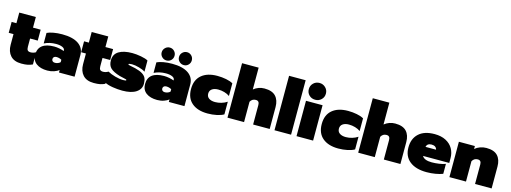

<svg xmlns="http://www.w3.org/2000/svg" viewBox="-15 -1627 6693 2517"><g transform="rotate(15 3331.5 -368.5)"><path d="M60 -187V-332H-5V-480H60V-624H285V-480H389V-332H285V-220Q285 -187 297 -173Q309 -159 338 -159Q375 -159 409 -180V-14Q378 1 344 8Q310 15 258 15Q160 15 110 -40Q60 -95 60 -187Z M404 -148Q404 -229 458.5 -271Q513 -313 620 -313Q652 -313 690 -305.5Q728 -298 753 -288V-296Q753 -322 720 -337Q687 -352 633 -352Q546 -352 474 -316V-459Q507 -475 561 -485Q615 -495 680 -495Q824 -495 901 -442Q978 -389 978 -292V0H766V-35Q743 -14 700.5 0.5Q658 15 610 15Q516 15 460 -26.5Q404 -68 404 -148ZM753 -137V-169Q720 -188 682 -188Q661 -188 649 -177Q637 -166 637 -148Q637 -131 648.5 -120Q660 -109 682 -109Q703 -109 722.5 -117Q742 -125 753 -137Z M1043 -187V-332H978V-480H1043V-624H1268V-480H1372V-332H1268V-220Q1268 -187 1280 -173Q1292 -159 1321 -159Q1358 -159 1392 -180V-14Q1361 1 1327 8Q1293 15 1241 15Q1143 15 1093 -40Q1043 -95 1043 -187Z M1390 -28V-180Q1432 -156 1493 -139Q1554 -122 1602 -122Q1625 -122 1635 -124Q1645 -126 1645 -133Q1645 -138 1636 -141Q1627 -144 1612 -147Q1576 -154 1548 -162Q1457 -190 1419.5 -226.5Q1382 -263 1382 -330Q1382 -414 1448 -454.5Q1514 -495 1630 -495Q1684 -495 1749.5 -483Q1815 -471 1846 -452V-300Q1816 -321 1761 -336.5Q1706 -352 1663 -352Q1643 -352 1630 -349Q1617 -346 1617 -341Q1617 -336 1628 -332Q1639 -328 1663 -324Q1710 -315 1716 -313Q1782 -296 1817.5 -273.5Q1853 -251 1866.5 -221Q1880 -191 1880 -145Q1880 -72 1815 -28.5Q1750 15 1628 15Q1565 15 1497.5 4Q1430 -7 1390 -28Z M1998 -604Q1998 -640 2024 -666Q2050 -692 2086 -692Q2122 -692 2147.5 -666.5Q2173 -641 2173 -604Q2173 -567 2147.5 -542Q2122 -517 2086 -517Q2050 -517 2024 -542.5Q1998 -568 1998 -604ZM2233 -604Q2233 -641 2259 -666.5Q2285 -692 2321 -692Q2356 -692 2381.5 -666.5Q2407 -641 2407 -604Q2407 -568 2382 -542.5Q2357 -517 2321 -517Q2285 -517 2259 -542.5Q2233 -568 2233 -604ZM1895 -148Q1895 -229 1949.5 -271Q2004 -313 2111 -313Q2143 -313 2181 -305.5Q2219 -298 2244 -288V-296Q2244 -322 2211 -337Q2178 -352 2124 -352Q2037 -352 1965 -316V-459Q1998 -475 2052 -485Q2106 -495 2171 -495Q2315 -495 2392 -442Q2469 -389 2469 -292V0H2257V-35Q2234 -14 2191.5 0.5Q2149 15 2101 15Q2007 15 1951 -26.5Q1895 -68 1895 -148ZM2244 -137V-169Q2211 -188 2173 -188Q2152 -188 2140 -177Q2128 -166 2128 -148Q2128 -131 2139.5 -120Q2151 -109 2173 -109Q2194 -109 2213.5 -117Q2233 -125 2244 -137Z M2494 -240Q2494 -364 2571.5 -429.5Q2649 -495 2785 -495Q2847 -495 2905 -483.5Q2963 -472 2998 -451V-279Q2968 -301 2926.5 -313Q2885 -325 2842 -325Q2790 -325 2758.5 -303Q2727 -281 2727 -240Q2727 -198 2758.5 -176.5Q2790 -155 2842 -155Q2884 -155 2926.5 -167.5Q2969 -180 3003 -203V-31Q2967 -10 2909 2.5Q2851 15 2785 15Q2649 15 2571.5 -50.5Q2494 -116 2494 -240Z M3053 -739H3278V-443Q3343 -495 3424 -495Q3529 -495 3577.5 -442.5Q3626 -390 3626 -297V0H3401V-264Q3401 -292 3389.5 -306.5Q3378 -321 3352 -321Q3303 -321 3278 -276V0H3053Z M3691 -739H3916V0H3691Z M3986 -638Q3986 -686 4019.5 -719Q4053 -752 4102 -752Q4150 -752 4184 -719Q4218 -686 4218 -638Q4218 -589 4184.5 -556.5Q4151 -524 4102 -524Q4052 -524 4019 -556.5Q3986 -589 3986 -638ZM3990 -480H4215V0H3990Z M4268 -240Q4268 -364 4345.5 -429.5Q4423 -495 4559 -495Q4621 -495 4679 -483.5Q4737 -472 4772 -451V-279Q4742 -301 4700.5 -313Q4659 -325 4616 -325Q4564 -325 4532.5 -303Q4501 -281 4501 -240Q4501 -198 4532.5 -176.5Q4564 -155 4616 -155Q4658 -155 4700.5 -167.5Q4743 -180 4777 -203V-31Q4741 -10 4683 2.5Q4625 15 4559 15Q4423 15 4345.5 -50.5Q4268 -116 4268 -240Z M4827 -739H5052V-443Q5117 -495 5198 -495Q5303 -495 5351.5 -442.5Q5400 -390 5400 -297V0H5175V-264Q5175 -292 5163.5 -306.5Q5152 -321 5126 -321Q5077 -321 5052 -276V0H4827Z M5445 -238Q5445 -357 5519.5 -426Q5594 -495 5734 -495Q5823 -495 5886.5 -462Q5950 -429 5982.5 -372Q6015 -315 6015 -244V-179H5659Q5688 -127 5790 -127Q5837 -127 5888.5 -134.5Q5940 -142 5976 -156V-21Q5936 -5 5877.5 5Q5819 15 5758 15Q5610 15 5527.5 -51Q5445 -117 5445 -238ZM5803 -302Q5791 -352 5730 -352Q5671 -352 5659 -302Z M6065 -480H6282V-440Q6312 -466 6352 -480.5Q6392 -495 6436 -495Q6541 -495 6589.5 -442.5Q6638 -390 6638 -297V0H6413V-264Q6413 -292 6401.5 -306.5Q6390 -321 6364 -321Q6315 -321 6290 -276V0H6065Z"/></g></svg>

Font: Prompt Black
Style: Regular
Weight: 900
Designer: Katatrad Team
Foundry: CadsonDemak
Version: Version 1.001